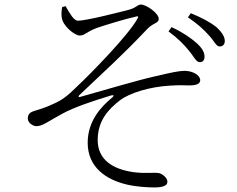

<svg xmlns="http://www.w3.org/2000/svg" viewBox="-20 -774 1040 843"><path d="M810 -551C831 -526 841 -501 857 -501C870 -501 878 -509 878 -525C878 -544 868 -563 842 -586C818 -607 783 -632 733 -655L720 -636C761 -606 789 -577 810 -551ZM897 -619C920 -595 929 -570 944 -570C957 -570 966 -577 967 -593C967 -613 955 -632 929 -656C905 -675 867 -696 818 -716L805 -698C849 -668 874 -645 897 -619ZM322 -683C359 -683 511 -722 549 -732C582 -742 583 -754 599 -754C621 -754 677 -717 677 -691C677 -671 653 -675 626 -646C512 -526 453 -475 327 -355C323 -351 325 -347 330 -348C437 -378 589 -423 657 -438C729 -455 766 -463 790 -463C826 -463 859 -444 859 -422C859 -408 847 -399 811 -399C790 -399 770 -401 726 -398C636 -393 547 -365 506 -333C458 -296 408 -245 409 -157C410 -74 473 -31 567 -18C620 -11 655 -18 678 -14C694 -10 715 7 715 24C715 40 698 49 657 49C630 49 579 46 540 37C447 16 365 -39 365 -147C365 -243 424 -306 473 -346C482 -354 480 -358 468 -355C392 -332 305 -303 254 -275C191 -241 167 -220 140 -220C124 -220 102 -235 102 -254C102 -269 109 -279 125 -285C150 -293 182 -302 210 -316C251 -333 277 -353 318 -394C382 -454 543 -619 583 -691C590 -703 586 -704 576 -701C524 -689 452 -667 404 -651C358 -633 352 -618 330 -618C308 -618 255 -660 251 -698C249 -710 250 -729 253 -743L268 -747C286 -716 303 -684 322 -683Z"/></svg>

Font: Noto Serif CJK HK Light
Style: Regular
Weight: 300
Designer: Ryoko NISHIZUKA 西塚涼子 (kana & ideographs); Frank Grießhammer (Latin, Greek & Cyrillic); Wenlong ZHANG 张文龙 (bopomofo); San
Foundry: Adobe
Version: Version 2.001;hotconv 1.1.0;makeotfexe 2.6.0